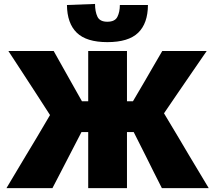

<svg xmlns="http://www.w3.org/2000/svg" viewBox="-20 -978 1118 998"><path d="M13.5 0Q33.5 -33.5 60.5 -78.8Q87.5 -124 116.2 -172Q145 -220 169.5 -260.5L240 -380L168 -491.5Q132 -546.5 96.2 -601.8Q60.5 -657 23.5 -713H259Q286 -665 306.8 -627.8Q327.5 -590.5 348 -554.5L406 -451.5H438.5V-713H640V-451.5H671L731.5 -554.5Q752.5 -591 774 -628Q795.5 -665 823.5 -713H1054.5Q1016 -657 978 -601.8Q940 -546.5 902 -491L832.5 -389L909.5 -260.5Q933.5 -219.5 962 -171.8Q990.5 -124 1017.8 -78.8Q1045 -33.5 1065 0H821.5Q798.5 -45 778.5 -85Q758.5 -125 739.5 -163.5L675 -291.5H640V0H438.5V-291.5H403.5L338 -165Q317.5 -125.5 296.8 -85.2Q276 -45 252.5 0ZM538 -759Q429.5 -759 379.2 -807.8Q329 -856.5 328 -952L474 -957.5Q474 -917.5 486.5 -891.2Q499 -865 538 -865Q577.5 -865 590.2 -890.5Q603 -916 603 -952H749Q748.5 -856.5 698.2 -807.8Q648 -759 538 -759Z"/></svg>

Font: Commissioner ExtraBold
Style: Regular
Weight: 800
Designer: Kostas Bartsokas
Foundry: Kostas Bartsokas
Version: Version 1.000; ttfautohint (v1.8.3)